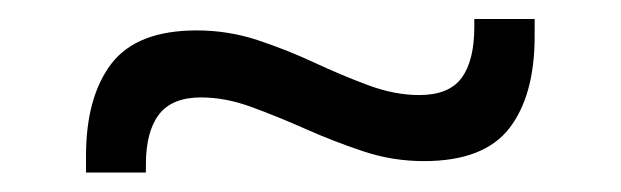

<svg xmlns="http://www.w3.org/2000/svg" viewBox="-20 -396 653 202"><path d="M426 -226.5Q393 -226.5 362.2 -236.8Q331.5 -247 302.2 -260Q273 -273 245.2 -283.2Q217.5 -293.5 191.5 -293.5Q161 -293.5 147.2 -275.5Q133.5 -257.5 133.5 -223V-214.5H70.5V-232Q70.5 -294 97.2 -329Q124 -364 187 -364Q220 -364 251 -353.8Q282 -343.5 311 -330Q340 -316.5 367.8 -306.2Q395.5 -296 421 -296Q452.5 -296 465.8 -314.2Q479 -332.5 479 -367.5V-376H542.5V-358Q542.5 -295.5 515.8 -261Q489 -226.5 426 -226.5Z"/></svg>

Font: Anek Gujarati SemiExpanded
Style: Regular
Weight: 400
Width: 6
Designer: Mrunmayee Ghaisas (Gujarati), Yesha Goshar (Latin)
Foundry: Ek Type
Version: Version 1.003